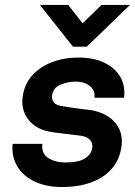

<svg xmlns="http://www.w3.org/2000/svg" viewBox="-20 -743 544 774"><path d="M274 -555 141 -723H255L313 -649L389 -723H504L330 -555ZM231 11Q164 11 117 -12.5Q70 -36 48 -75.5Q26 -115 31 -163H151Q146 -124 174.5 -106Q203 -88 243 -88Q298 -88 323.5 -105Q349 -122 352 -147Q355 -167 342 -180Q329 -193 305 -196Q290 -198 265 -201Q240 -204 215 -207Q190 -210 176 -213Q123 -224 94 -261.5Q65 -299 71 -350Q77 -402 109 -438Q141 -474 190 -492.5Q239 -511 296 -511Q357 -511 400 -490.5Q443 -470 464.5 -433.5Q486 -397 480 -349H361Q364 -379 342 -396.5Q320 -414 285 -414Q253 -414 223.5 -401.5Q194 -389 190 -358Q188 -342 197.5 -329.5Q207 -317 239 -314Q244 -313 263 -310Q282 -307 305.5 -304Q329 -301 347 -299Q410 -288 443.5 -249.5Q477 -211 470 -155Q463 -99 430 -62Q397 -25 345.5 -7Q294 11 231 11Z"/></svg>

Font: Haskoy Bold
Style: Italic
Weight: 700
Designer: Ertekin Erdin
Foundry: Ertekin Erdin
Version: Version 2.000; ttfautohint (v1.8.4.7-5d5b)